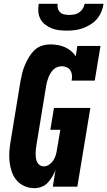

<svg xmlns="http://www.w3.org/2000/svg" viewBox="-20 -975 561 1003"><path d="M160 8Q132 8 107.5 -3Q83 -14 66.5 -33.5Q50 -53 41.5 -78Q33 -103 30 -129.5Q27 -156 29 -184Q31 -212 36 -240L86 -545Q90 -567 95 -589Q100 -611 109 -632.5Q118 -654 130 -674.5Q142 -695 159 -712Q176 -729 198.5 -736Q221 -743 244 -743Q263 -743 282.5 -739.5Q302 -736 319 -728.5Q336 -721 350.5 -709Q365 -697 376 -681L384 -735H505L475 -554H354Q357 -568 356 -581.5Q355 -595 348.5 -606Q342 -617 329.5 -623Q317 -629 304 -629Q292 -629 280.5 -625Q269 -621 260 -612.5Q251 -604 244.5 -593.5Q238 -583 233.5 -571.5Q229 -560 226 -548.5Q223 -537 221 -526L171 -221Q169 -209 167.5 -197.5Q166 -186 166 -174Q166 -162 167.5 -150.5Q169 -139 173.5 -129Q178 -119 187.5 -112.5Q197 -106 208 -106Q223 -106 236 -114.5Q249 -123 257.5 -135.5Q266 -148 270.5 -162Q275 -176 277 -190L295 -297H243L262 -411H452L384 0H256L270 -87Q263 -69 253 -52Q243 -35 229.5 -20.5Q216 -6 197 1Q178 8 160 8ZM329 -815Q308 -815 287.5 -817.5Q267 -820 249 -827.5Q231 -835 215.5 -847Q200 -859 191 -876Q182 -893 180.5 -913.5Q179 -934 182 -955H281Q279 -942 282.5 -930Q286 -918 295 -910Q304 -902 316.5 -899.5Q329 -897 342 -897Q355 -897 368.5 -899.5Q382 -902 393.5 -910Q405 -918 412.5 -930Q420 -942 422 -955H521Q518 -934 509.5 -913.5Q501 -893 486.5 -876Q472 -859 452.5 -847Q433 -835 412.5 -827.5Q392 -820 371 -817.5Q350 -815 329 -815Z"/></svg>

Font: Iosevka Slab Heavy Oblique
Style: Regular
Weight: 900
Italic angle: -9°
Monospace: yes
Designer: Belleve Invis
Foundry: Belleve Invis
Version: Version 11.1.1; ttfautohint (v1.8.3)